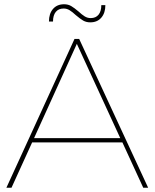

<svg xmlns="http://www.w3.org/2000/svg" viewBox="-20 -882 726 902"><path d="M653 0 555 -213H131L34 0H10L330 -699H352L676 0ZM140 -233H545L341 -676ZM404 -777Q385 -777 370.5 -785.5Q356 -794 336 -811Q320 -826 307 -834Q294 -842 279 -842Q255 -842 242 -826Q229 -810 229 -781H210Q210 -818 229 -840Q248 -862 281 -862Q300 -862 314.5 -853.5Q329 -845 349 -828Q365 -813 378 -805Q391 -797 406 -797Q430 -797 443 -813Q456 -829 456 -858H475Q475 -821 456 -799Q437 -777 404 -777Z"/></svg>

Font: Gontserrat Thin
Style: Regular
Weight: 250
Designer: Julieta Ulanovsky
Foundry: Julieta Ulanovsky
Version: Version 6.001